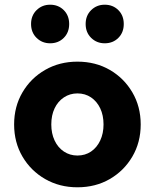

<svg xmlns="http://www.w3.org/2000/svg" viewBox="-20 -786 658 816"><path d="M309 10Q233 10 172 -25Q111 -60 75.5 -120.5Q40 -181 40 -257Q40 -333 75.5 -393.5Q111 -454 172 -489Q233 -524 309 -524Q386 -524 446.5 -489Q507 -454 542.5 -393.5Q578 -333 578 -257Q578 -181 542.5 -120.5Q507 -60 446.5 -25Q386 10 309 10ZM309 -125Q342 -125 367 -142Q392 -159 406 -189Q420 -219 420 -257Q420 -296 406 -325.5Q392 -355 367 -372Q342 -389 309 -389Q277 -389 251.5 -372Q226 -355 212 -325.5Q198 -296 198 -257Q198 -219 212 -189Q226 -159 251.5 -142Q277 -125 309 -125ZM193 -602Q159 -602 135.5 -625Q112 -648 112 -684Q112 -720 135.5 -743Q159 -766 193 -766Q228 -766 251 -743Q274 -720 274 -684Q274 -648 251 -625Q228 -602 193 -602ZM425 -602Q391 -602 367.5 -625Q344 -648 344 -684Q344 -720 367.5 -743Q391 -766 425 -766Q460 -766 483 -743Q506 -720 506 -684Q506 -648 483 -625Q460 -602 425 -602Z"/></svg>

Font: Red Hat Text
Style: Bold
Weight: 700
Designer: Pentagram, MCKL
Foundry: MCKL
Version: Version 1.030